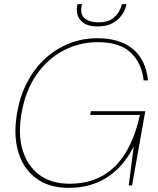

<svg xmlns="http://www.w3.org/2000/svg" viewBox="-20 -897 765 929"><path d="M312 12Q217 12 154.5 -34.5Q92 -81 68 -163Q44 -245 63 -353Q77 -433 111.5 -499Q146 -565 197.5 -612.5Q249 -660 313.5 -686Q378 -712 451 -712Q561 -712 623.5 -659.5Q686 -607 696 -508H675Q666 -591 613 -642Q560 -693 453 -693Q364 -693 287 -652.5Q210 -612 157 -536Q104 -460 85 -353Q66 -248 89.5 -170.5Q113 -93 171 -50.5Q229 -8 316 -8Q406 -8 473.5 -45Q541 -82 587 -156.5Q633 -231 657 -341H416L420 -359H683L619 0H603L627 -188Q593 -121 546 -76.5Q499 -32 440.5 -10Q382 12 312 12ZM453 -769Q410 -769 386.5 -784.5Q363 -800 356 -822.5Q349 -845 353 -867L355 -877H377Q365 -832 387.5 -810.5Q410 -789 457 -789Q506 -789 533 -813.5Q560 -838 570 -877H592L590 -868Q585 -846 568.5 -823Q552 -800 523.5 -784.5Q495 -769 453 -769Z"/></svg>

Font: DM Sans 10pt Thin
Style: Italic
Weight: 250
Italic angle: -10°
Version: Version 4.004;gftools[0.9.30]